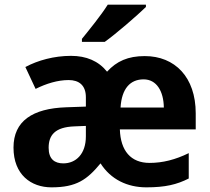

<svg xmlns="http://www.w3.org/2000/svg" viewBox="-20 -795 902 825"><path d="M607 -775H443C415 -730 362 -665 332 -628V-615H430C479 -650 569 -728 607 -765ZM602 -554C530 -554 481 -532 440 -487C403 -533 351 -555 285 -555C213 -555 143 -536 89 -507L133 -413C179 -436 228 -451 275 -451C319 -451 349 -429 349 -377V-337L264 -334C120 -329 38 -275 38 -161C38 -44 114 10 201 10C309 10 354 -23 412 -93C456 -24 527 10 609 10C690 10 740 -2 791 -28V-137C734 -109 679 -95 623 -95C542 -95 498 -147 495 -239H821V-308C821 -464 731 -554 602 -554ZM597 -454C653 -454 683 -403 684 -333H498C503 -415 540 -454 597 -454ZM349 -254V-209C349 -133 306 -93 252 -93C215 -93 189 -111 189 -160C189 -214 216 -249 300 -252Z"/></svg>

Font: Noto Sans Display
Style: Bold
Weight: 700
Designer: Monotype Design Team
Foundry: Monotype Imaging Inc.
Version: Version 1.900